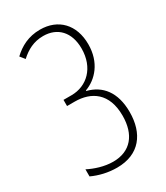

<svg xmlns="http://www.w3.org/2000/svg" viewBox="-184 -803 770 891"><g transform="rotate(-30 201.0 -357.0)"><path d="M343 -553C343 -659 279 -724 182 -724C120 -724 74 -699 37 -664L57 -639C91 -670 129 -691 180 -691C256 -691 306 -640 306 -552C306 -449 240 -387 157 -387H114V-354H155C243 -354 315 -308 315 -187C315 -85 264 -23 171 -23C124 -23 76 -39 41 -57V-19C80 -1 125 10 173 10C293 10 352 -70 352 -185C352 -292 302 -351 226 -370V-373C287 -395 343 -455 343 -553Z"/></g></svg>

Font: Noto Sans Bengali ExtraCondensed ExtraLight
Style: Regular
Weight: 200
Width: 2
Designer: Joana Ranito - Universal Thirst; Jelle Bosma - Monotype Design Team
Foundry: Universal Thirst ehf.
Version: Version 3.000